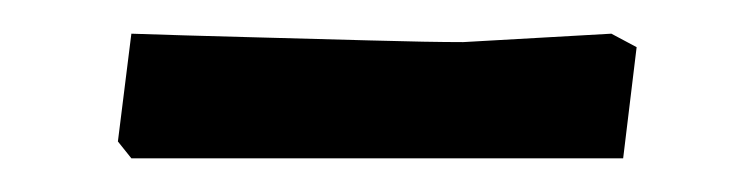

<svg xmlns="http://www.w3.org/2000/svg" viewBox="-20 -657 448 114"><path d="M58 -563 50 -573 58 -637Q87 -636 125.5 -635Q164 -634 199.5 -633Q235 -632 255 -632L343 -637L358 -629L350 -563Z"/></svg>

Font: Labrada SemiBold
Style: Regular
Weight: 600
Designer: Mercedes Jáuregui
Foundry: Omnibus-Type Team
Version: Version 1.000; ttfautohint (v1.8.4.7-5d5b)